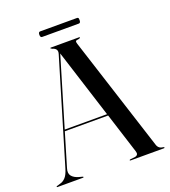

<svg xmlns="http://www.w3.org/2000/svg" viewBox="-146 -904 891 1008"><g transform="rotate(-20 299.5 -399.5)"><path d="M147.5 -3Q147.5 0 144.5 0H1Q-2.5 0 -2.5 -3Q-2.5 -5 1.5 -6L24.5 -13Q38 -17 51 -31Q64 -45 73.5 -77.5L246 -654Q255 -683 223.5 -691.5Q215 -696.5 215 -697Q215 -700 219 -700H376.5Q380.5 -700 380.5 -697Q380.5 -694.5 372 -692Q357.5 -691 354.8 -686.8Q352 -682.5 356 -671L561.5 -32Q569 -8.5 595.5 -6.5Q600 -5.5 600 -3Q600 0 596.5 0H409Q405.5 0 405.5 -3Q405.5 -4.5 410.5 -6L437.5 -9Q459 -13.5 451.5 -35.5L379.5 -262H137.5L82 -76Q73.5 -49 86.2 -33.5Q99 -18 124.5 -11L143.5 -6Q147.5 -5 147.5 -3ZM140 -270.5H376.5L254.5 -654ZM185 -783.5Q185 -799 195 -799H400Q406 -799 408 -796.2Q410 -793.5 410 -783.5Q410 -768 400 -768H195Q185 -768 185 -783.5Z"/></g></svg>

Font: Fraunces144ptRegular
Style: Regular
Weight: 400
Version: Version 1.000;[0bf87f6ff]